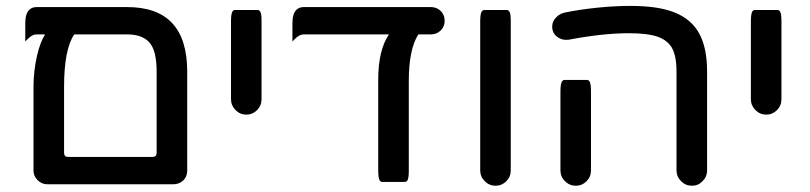

<svg xmlns="http://www.w3.org/2000/svg" viewBox="-20 -606 2690 638"><path d="M402.3 -491.7H226.6Q192.9 -441.4 192.9 -317.4V-98.6Q192.9 -91.3 196.3 -87.9Q199.7 -84.5 207 -84.5H486.3Q493.7 -84.5 497.1 -87.9Q500.5 -91.3 500.5 -98.6V-368.2Q500.5 -437.5 476.6 -464.8Q452.6 -491.7 402.3 -491.7ZM602.1 -368.2V-39.1Q602.1 -19 588.9 -6.3Q575.2 6.3 555.7 6.3H136.7Q118.7 6.3 105 -7.3Q91.3 -21 91.3 -39.1V-317.4Q91.3 -368.7 103 -420.9Q113.3 -465.8 129.9 -491.7H101.6Q87.4 -491.7 73.2 -477.5L64 -468.3V-529.3Q64 -560.1 77.1 -573.2Q86.4 -582.5 101.6 -582.5H402.3Q502.4 -582.5 552.2 -529.1Q602.1 -475.6 602.1 -368.2Z M747.6 -276.4V-535.2Q747.6 -558.6 752 -566.9Q754.9 -572.8 760.7 -572.8H835.9Q839.8 -572.8 842.3 -570.3Q844.7 -567.9 845.7 -565.2Q846.7 -562.5 847.7 -558.6Q849.1 -550.3 849.1 -535.2V-276.4Q849.1 -254.9 834.2 -240Q819.3 -225.1 798.6 -225.1Q777.8 -225.1 762.7 -240.2Q747.6 -255.4 747.6 -276.4Z M1411.1 -491.7H1370.1Q1338.4 -441.9 1338.4 -336.9V-39.1Q1338.4 -17.6 1335 -8.8Q1334 -6.3 1331.5 -3.9Q1329.1 -1.5 1325.2 -1.5H1250Q1246.1 -1.5 1243.2 -4.4Q1236.8 -10.7 1236.8 -39.1V-340.8Q1236.8 -439.5 1272.5 -491.7H989.3Q975.1 -491.7 960.9 -477.5L951.7 -468.3V-529.3Q951.7 -560.1 964.8 -573.2Q974.1 -582.5 989.3 -582.5H1411.1Q1431.6 -582.5 1444.8 -569.3Q1457.5 -556.6 1457.5 -536.9Q1457.5 -517.1 1444.1 -504.4Q1430.7 -491.7 1411.1 -491.7Z M1575.7 -40V-535.2Q1575.7 -563.5 1582.5 -569.8Q1585 -572.8 1588.9 -572.8H1664.1Q1668 -572.8 1670.4 -570.3Q1672.9 -567.9 1673.8 -565.2Q1674.8 -562.5 1675.8 -558.6Q1677.2 -550.3 1677.2 -535.2V-40Q1677.2 -18.6 1662.4 -3.7Q1647.5 11.2 1626.7 11.2Q1606 11.2 1590.8 -3.9Q1575.7 -19 1575.7 -40Z M1842.3 -40V-302.7Q1842.3 -331.1 1849.1 -337.4Q1851.6 -340.3 1855.5 -340.3H1930.7Q1936.5 -340.3 1939.5 -334.5Q1943.8 -326.2 1943.8 -302.7V-40Q1943.8 -18.6 1929 -3.7Q1914.1 11.2 1893.3 11.2Q1872.6 11.2 1857.4 -3.9Q1842.3 -19 1842.3 -40ZM2228 -40V-368.2Q2228 -419.4 2212.9 -446.8Q2198.2 -472.2 2165.5 -483.9Q2131.8 -495.6 2070.3 -495.6Q1982.9 -495.6 1870.1 -474.1Q1866.2 -473.6 1860.8 -473.6Q1845.7 -473.6 1832.5 -482.9Q1814.9 -495.1 1814.9 -517.6Q1814.9 -535.6 1828.6 -548.8Q1839.4 -560.1 1855.5 -564Q1907.2 -574.7 1966.1 -580.6Q2024.9 -586.4 2074.2 -586.4Q2168 -586.4 2221.7 -564.5Q2277.3 -542.5 2303.5 -494.6Q2329.6 -446.8 2329.6 -368.2V-40Q2329.6 -18.6 2314 -3.4Q2299.8 11.2 2279.1 11.2Q2258.3 11.2 2243.2 -3.9Q2228 -19 2228 -40Z M2475.1 -276.4V-535.2Q2475.1 -558.6 2479.5 -566.9Q2482.4 -572.8 2488.3 -572.8H2563.5Q2567.4 -572.8 2569.8 -570.3Q2572.3 -567.9 2573.2 -565.2Q2574.2 -562.5 2575.2 -558.6Q2576.7 -550.3 2576.7 -535.2V-276.4Q2576.7 -254.9 2561.8 -240Q2546.9 -225.1 2526.1 -225.1Q2505.4 -225.1 2490.2 -240.2Q2475.1 -255.4 2475.1 -276.4Z"/></svg>

Font: YuPearl-Medium
Style: Medium
Weight: 500
Designer: Max Yao
Foundry: Max-Everyday
Version: Version 1.011; ttfautohint (v1.8.3)